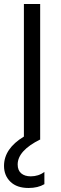

<svg xmlns="http://www.w3.org/2000/svg" viewBox="-36 -694 303 956"><path d="M185 223Q153 242 106 242Q48 242 16 211Q-16 180 -16 132Q-16 46 83 -14V-674H164V-1L165 0Q52 56 52 125Q52 154 69.5 169Q87 184 117 184Q156 184 185 162Z"/></svg>

Font: Hind Madurai
Style: Regular
Weight: 400
Designer: Jyotish Sonowal
Foundry: Indian Type Foundry
Version: Version 1.001;PS 1.0;hotconv 1.0.86;makeotf.lib2.5.63406; tt